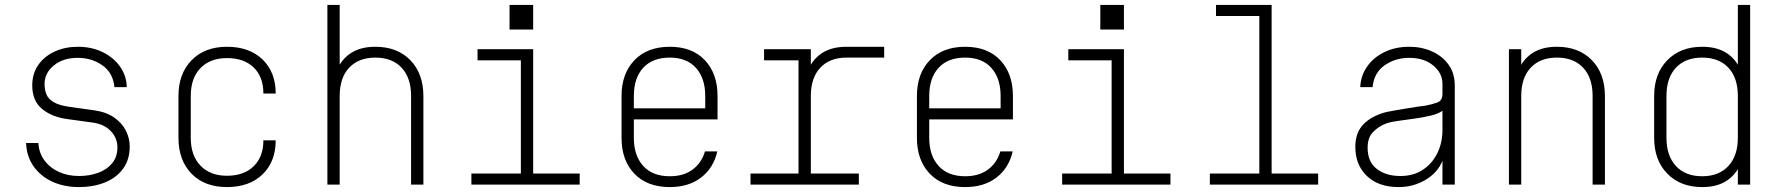

<svg xmlns="http://www.w3.org/2000/svg" viewBox="-20 -750 7240 780"><path d="M301 10Q241 10 193.5 -11.5Q146 -33 117 -73.5Q88 -114 86 -169H136Q138 -129 160.5 -98.5Q183 -68 219.5 -51.5Q256 -35 301 -35Q342 -35 377.5 -47.5Q413 -60 435 -86Q457 -112 457 -152Q457 -188 431 -216.5Q405 -245 357 -252Q332 -256 306.5 -259Q281 -262 255 -266Q192 -274 151.5 -307Q111 -340 111 -403Q111 -452 136 -487Q161 -522 203 -541Q245 -560 296 -560Q353 -560 397.5 -538Q442 -516 468 -479Q494 -442 495 -396H445Q439 -455 395.5 -485Q352 -515 296 -515Q236 -515 198.5 -484Q161 -453 161 -409Q161 -386 168.5 -367Q176 -348 198 -335Q220 -322 262 -316Q287 -312 312 -309Q337 -306 362 -302Q412 -295 444 -272.5Q476 -250 491.5 -219Q507 -188 507 -155Q507 -101 479.5 -64Q452 -27 405.5 -8.5Q359 10 301 10Z M902 10Q811 10 758 -44.5Q705 -99 705 -190V-360Q705 -451 758.5 -505.5Q812 -560 902 -560Q993 -560 1046.5 -508.5Q1100 -457 1100 -370H1050Q1050 -438 1010.5 -476Q971 -514 902 -514Q834 -514 794.5 -473.5Q755 -433 755 -360V-190Q755 -118 794.5 -77Q834 -36 902 -36Q971 -36 1010.5 -74.5Q1050 -113 1050 -180H1100Q1100 -93 1046.5 -41.5Q993 10 902 10Z M1310 0V-730H1360V-487Q1381 -522 1417 -541Q1453 -560 1505 -560Q1594 -560 1647 -505.5Q1700 -451 1700 -360V0H1650V-360Q1650 -434 1611.5 -475Q1573 -516 1505 -516Q1437 -516 1398.5 -475Q1360 -434 1360 -360V0Z M1895 0V-45H2096V-505H1920V-550H2146V-45H2335V0ZM2050 -730H2146V-630H2050Z M2701 10Q2609 10 2557 -44.5Q2505 -99 2505 -190V-360Q2505 -451 2557.5 -505.5Q2610 -560 2701 -560Q2792 -560 2843.5 -505.5Q2895 -451 2895 -360V-265H2555V-190Q2555 -118 2593 -76Q2631 -34 2701 -34Q2757 -34 2793.5 -61Q2830 -88 2844 -135H2894Q2879 -68 2828.5 -29Q2778 10 2701 10ZM2555 -310H2845V-360Q2845 -432 2807.5 -474Q2770 -516 2701 -516Q2631 -516 2593 -474.5Q2555 -433 2555 -360Z M3029 0V-45H3224V-505H3084V-550H3274V-487Q3295 -522 3331 -541Q3367 -560 3419 -560H3572V-516H3419Q3351 -516 3312.5 -475Q3274 -434 3274 -360V-45H3469V0Z M3901 10Q3809 10 3757 -44.5Q3705 -99 3705 -190V-360Q3705 -451 3757.5 -505.5Q3810 -560 3901 -560Q3992 -560 4043.5 -505.5Q4095 -451 4095 -360V-265H3755V-190Q3755 -118 3793 -76Q3831 -34 3901 -34Q3957 -34 3993.5 -61Q4030 -88 4044 -135H4094Q4079 -68 4028.5 -29Q3978 10 3901 10ZM3755 -310H4045V-360Q4045 -432 4007.5 -474Q3970 -516 3901 -516Q3831 -516 3793 -474.5Q3755 -433 3755 -360Z M4295 0V-45H4496V-505H4320V-550H4546V-45H4735V0ZM4450 -730H4546V-630H4450Z M4895 0V-45H5096V-685H4920V-730H5146V-45H5335V0Z M5662 10Q5580 10 5533 -35Q5486 -80 5486 -154Q5486 -210 5517.5 -243.5Q5549 -277 5605 -293Q5616 -296 5639 -300Q5662 -304 5688.5 -308.5Q5715 -313 5738 -316.5Q5761 -320 5772 -321Q5798 -326 5819 -333.5Q5840 -341 5840 -369V-409Q5840 -453 5802.5 -484Q5765 -515 5705 -515Q5649 -515 5605.5 -485Q5562 -455 5556 -396H5506Q5508 -442 5533.5 -479Q5559 -516 5603.5 -538Q5648 -560 5705 -560Q5756 -560 5798 -541Q5840 -522 5865 -487Q5890 -452 5890 -403V0H5840V-97Q5821 -49 5771.5 -19.5Q5722 10 5662 10ZM5669 -35Q5722 -35 5760 -60Q5798 -85 5819 -127.5Q5840 -170 5840 -222V-300Q5824 -288 5793 -280.5Q5762 -273 5725.5 -268Q5689 -263 5657 -258.5Q5625 -254 5608 -247Q5578 -235 5557 -212.5Q5536 -190 5536 -150Q5536 -92 5573.5 -63.5Q5611 -35 5669 -35Z M6110 0V-550H6160V-487Q6181 -522 6217 -541Q6253 -560 6305 -560Q6394 -560 6447 -505.5Q6500 -451 6500 -360V0H6450V-360Q6450 -434 6411.5 -475Q6373 -516 6305 -516Q6237 -516 6198.5 -475Q6160 -434 6160 -360V0Z M7090 0H7040V-63Q7019 -28 6983 -9Q6947 10 6895 10Q6807 10 6753.5 -44.5Q6700 -99 6700 -190V-360Q6700 -451 6753.5 -505.5Q6807 -560 6895 -560Q6947 -560 6983 -541Q7019 -522 7040 -487V-730H7090ZM6895 -516Q6827 -516 6788.5 -475Q6750 -434 6750 -360V-190Q6750 -117 6788.5 -75.5Q6827 -34 6895 -34Q6963 -34 7001.5 -75.5Q7040 -117 7040 -190V-360Q7040 -434 7001.5 -475Q6963 -516 6895 -516Z"/></svg>

Font: Tiny Thin
Style: Regular
Weight: 100
Monospace: yes
Designer: Philipp Nurullin, Konstantin Bulenkov
Foundry: JetBrains
Version: Version 2.251; ttfautohint (v1.8.4.7-5d5b)